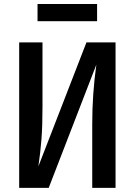

<svg xmlns="http://www.w3.org/2000/svg" viewBox="-20 -914 655 934"><path d="M73.3 0V-707.7H186.7V-394.9Q186.7 -302.6 181.8 -238.2Q176.9 -173.8 166.7 -104.6L400.5 -707.7H542.1V0H428.7V-311.8Q428.7 -456.4 448.7 -599.5L216.9 0ZM452.3 -894.4V-810.8H162.6V-894.4Z"/></svg>

Font: Fira Code Fixed Medium
Style: Regular
Weight: 500
Monospace: yes
Designer: Carrois Corporate, Edenspiekermann AG, Nikita Prokopov
Foundry: Carrois Corporate, Edenspiekermann AG, Nikita Prokopov
Version: Version 5.002